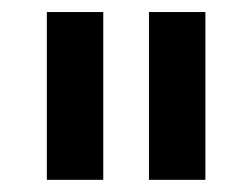

<svg xmlns="http://www.w3.org/2000/svg" viewBox="-20 -715 412 314"><path d="M223.6 -695.3V-420.9H315.9V-695.3ZM56.6 -695.3V-420.9H148.9V-695.3Z"/></svg>

Font: Estedad-VF-FD Black
Style: Regular
Weight: 900
Designer: Amin Abedi
Version: Version 4.000